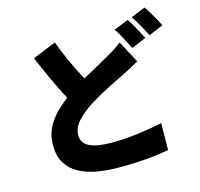

<svg xmlns="http://www.w3.org/2000/svg" viewBox="-127 -996 1255 1203"><g transform="rotate(-15 500.0 -394.5)"><path d="M781 -544Q754 -528 726.5 -513.5Q699 -499 669 -484Q639 -470 602 -451.5Q565 -433 523 -410.5Q481 -388 437 -360Q379 -322 341.5 -281Q304 -240 304 -190Q304 -141 352 -117Q400 -93 496 -93Q546 -93 604.5 -98Q663 -103 721 -112Q779 -121 826 -131L824 43Q779 51 729.5 57Q680 63 623.5 66Q567 69 500 69Q423 69 356.5 57Q290 45 240.5 17.5Q191 -10 163 -56.5Q135 -103 135 -172Q135 -241 165.5 -295.5Q196 -350 247 -395Q298 -440 357 -479Q403 -509 447.5 -534Q492 -559 532 -580.5Q572 -602 601 -619Q633 -637 658 -653Q683 -669 705 -687ZM313 -792Q338 -724 366 -662.5Q394 -601 422 -548.5Q450 -496 473 -454L334 -373Q306 -421 276.5 -479Q247 -537 218 -600.5Q189 -664 161 -730ZM790 -810Q803 -792 817.5 -766.5Q832 -741 845.5 -716Q859 -691 868 -673L773 -633Q757 -664 736.5 -703.5Q716 -743 696 -772ZM913 -858Q926 -839 941 -813.5Q956 -788 970 -763.5Q984 -739 992 -722L898 -682Q883 -713 861 -752.5Q839 -792 819 -820Z"/></g></svg>

Font: Noto Sans SC Thin Black
Style: Regular
Weight: 900
Version: Version 2.004-H2;hotconv 1.0.118;makeotfexe 2.5.65603